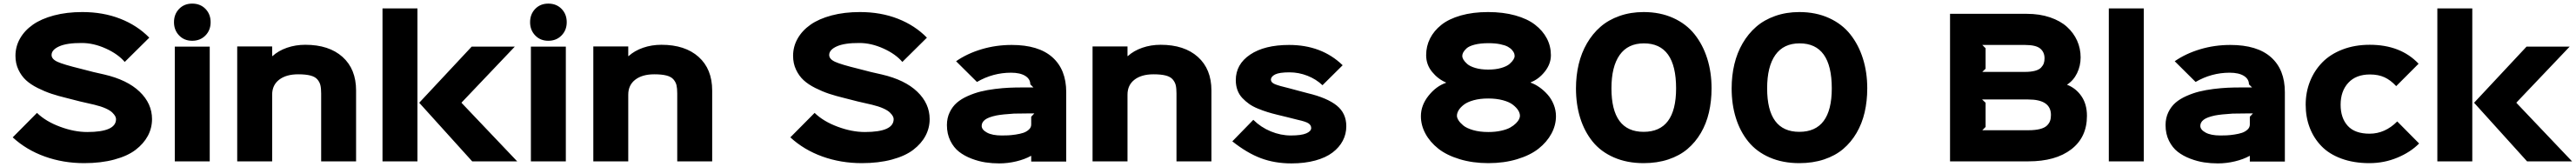

<svg xmlns="http://www.w3.org/2000/svg" viewBox="-20 -886 14145 917"><path d="M814.9 -231.9Q814.9 -183.1 792 -140.1Q769 -97.2 724.6 -63.2Q680.2 -29.3 607.4 -9.8Q534.7 9.8 441.9 9.8Q327.1 9.8 225.8 -26.6Q124.5 -63 49.8 -131.8L183.1 -266.1Q231.4 -219.2 309.6 -190.2Q387.7 -161.1 459 -161.1Q617.2 -161.1 617.2 -231.9Q617.2 -239.3 612.8 -247.8Q608.4 -256.3 596.9 -267.8Q585.4 -279.3 560.1 -290.8Q534.7 -302.2 498 -311Q417 -328.6 348.1 -347.2Q299.8 -358.9 262.9 -371.1Q226.1 -383.3 187 -402.8Q147.9 -422.4 122.6 -445.8Q97.2 -469.2 81.1 -503.4Q64.9 -537.6 64.9 -579.1Q64.9 -630.4 89.8 -674.3Q114.7 -718.3 160.6 -750.5Q206.5 -782.7 276.4 -801.3Q346.2 -819.8 432.1 -819.8Q546.4 -819.8 640.1 -783.2Q733.9 -746.6 799.8 -679.2L665 -545.9Q627.9 -589.4 561 -619.6Q494.1 -649.9 429.2 -649.9Q347.7 -650.4 305.4 -631.6Q263.2 -612.8 263.2 -584Q263.2 -561.5 295.7 -546.6Q328.1 -531.7 421.9 -508.8Q500 -487.8 551.8 -477.1Q678.7 -447.8 746.8 -382.6Q814.9 -317.4 814.9 -231.9Z M1131.8 -629.9V0H939.9V-629.9ZM935.5 -764.2Q935.5 -808.1 963.6 -837.2Q991.7 -866.2 1035.6 -866.2Q1080.1 -866.2 1108.4 -837.2Q1136.7 -808.1 1136.7 -764.2Q1136.7 -720.2 1108.2 -691.2Q1079.6 -662.1 1035.6 -662.1Q991.7 -662.1 963.6 -691.4Q935.5 -720.7 935.5 -764.2Z M1935.5 -389.2V0H1743.7V-373Q1743.7 -400.9 1739.5 -418.2Q1735.4 -435.5 1722.7 -450.2Q1710 -464.8 1684.3 -471.4Q1658.7 -478 1617.7 -478Q1551.8 -478 1513.2 -448.5Q1474.6 -418.9 1474.6 -366.2V0H1282.7V-630.9H1474.6V-578.1H1476.6Q1508.8 -607.4 1555.9 -623.8Q1603 -640.1 1656.7 -640.1Q1786.6 -640.1 1861.1 -573.5Q1935.5 -506.8 1935.5 -389.2Z M2272.5 -839.8V0H2080.6V-839.8ZM2515.1 -320.8 2820.3 0H2573.2L2282.2 -321.8L2570.3 -629.9H2807.1L2515.1 -323.2Z M3087.4 -629.9V0H2895.5V-629.9ZM2891.1 -764.2Q2891.1 -808.1 2919.2 -837.2Q2947.3 -866.2 2991.2 -866.2Q3035.6 -866.2 3064 -837.2Q3092.3 -808.1 3092.3 -764.2Q3092.3 -720.2 3063.7 -691.2Q3035.2 -662.1 2991.2 -662.1Q2947.3 -662.1 2919.2 -691.4Q2891.1 -720.7 2891.1 -764.2Z M3891.1 -389.2V0H3699.2V-373Q3699.2 -400.9 3695.1 -418.2Q3690.9 -435.5 3678.2 -450.2Q3665.5 -464.8 3639.9 -471.4Q3614.3 -478 3573.2 -478Q3507.3 -478 3468.8 -448.5Q3430.2 -418.9 3430.2 -366.2V0H3238.3V-630.9H3430.2V-578.1H3432.1Q3464.4 -607.4 3511.5 -623.8Q3558.6 -640.1 3612.3 -640.1Q3742.2 -640.1 3816.7 -573.5Q3891.1 -506.8 3891.1 -389.2Z M5085.4 -231.9Q5085.4 -183.1 5062.5 -140.1Q5039.6 -97.2 4995.1 -63.2Q4950.7 -29.3 4877.9 -9.8Q4805.2 9.8 4712.4 9.8Q4597.7 9.8 4496.3 -26.6Q4395 -63 4320.3 -131.8L4453.6 -266.1Q4502 -219.2 4580.1 -190.2Q4658.2 -161.1 4729.5 -161.1Q4887.7 -161.1 4887.7 -231.9Q4887.7 -239.3 4883.3 -247.8Q4878.9 -256.3 4867.4 -267.8Q4856 -279.3 4830.6 -290.8Q4805.2 -302.2 4768.6 -311Q4687.5 -328.6 4618.7 -347.2Q4570.3 -358.9 4533.4 -371.1Q4496.6 -383.3 4457.5 -402.8Q4418.5 -422.4 4393.1 -445.8Q4367.7 -469.2 4351.6 -503.4Q4335.4 -537.6 4335.4 -579.1Q4335.4 -630.4 4360.4 -674.3Q4385.3 -718.3 4431.2 -750.5Q4477.1 -782.7 4546.9 -801.3Q4616.7 -819.8 4702.6 -819.8Q4816.9 -819.8 4910.6 -783.2Q5004.4 -746.6 5070.3 -679.2L4935.5 -545.9Q4898.4 -589.4 4831.5 -619.6Q4764.6 -649.9 4699.7 -649.9Q4618.2 -650.4 4575.9 -631.6Q4533.7 -612.8 4533.7 -584Q4533.7 -561.5 4566.2 -546.6Q4598.6 -531.7 4692.4 -508.8Q4770.5 -487.8 4822.3 -477.1Q4949.2 -447.8 5017.3 -382.6Q5085.4 -317.4 5085.4 -231.9Z M5643.1 -245.1 5660.2 -263.2H5629.4Q5582.5 -263.2 5548.3 -262.2Q5484.9 -258.3 5452.1 -252Q5407.7 -242.7 5389.4 -228.5Q5371.1 -214.4 5371.1 -194.8Q5371.1 -173.8 5400.1 -158Q5429.2 -142.1 5481.4 -142.1Q5499.5 -142.1 5516.4 -142.8Q5533.2 -143.6 5557.9 -147.2Q5582.5 -150.9 5599.9 -156.7Q5617.2 -162.6 5630.1 -174.3Q5643.1 -186 5643.1 -202.1ZM5835.4 -379.9V1H5643.1V-29.8H5641.1Q5607.9 -11.2 5561.3 0Q5514.6 11.2 5467.3 11.2Q5428.7 11.2 5391.6 5.6Q5354.5 0 5315.4 -14.9Q5276.4 -29.8 5247.1 -52.5Q5217.8 -75.2 5199 -113Q5180.2 -150.9 5180.2 -199.2Q5180.2 -237.8 5195.3 -269.3Q5210.4 -300.8 5234.6 -321.8Q5258.8 -342.8 5294.4 -358.6Q5330.1 -374.5 5365.5 -383.3Q5400.9 -392.1 5444.1 -397.5Q5487.3 -402.8 5521.2 -404.3Q5555.2 -405.8 5593.3 -405.8H5655.3L5638.2 -422.9Q5638.2 -452.1 5610.1 -469.5Q5582 -486.8 5532.2 -486.8Q5432.6 -486.8 5345.2 -436L5230.5 -549.8Q5291 -591.8 5370.1 -615.5Q5449.2 -639.2 5536.1 -639.2Q5683.6 -639.2 5759.5 -571.5Q5835.4 -503.9 5835.4 -379.9Z M6632.8 -389.2V0H6440.9V-373Q6440.9 -400.9 6436.8 -418.2Q6432.6 -435.5 6419.9 -450.2Q6407.2 -464.8 6381.6 -471.4Q6356 -478 6314.9 -478Q6249 -478 6210.4 -448.5Q6171.9 -418.9 6171.9 -366.2V0H5980V-630.9H6171.9V-578.1H6173.8Q6206.1 -607.4 6253.2 -623.8Q6300.3 -640.1 6354 -640.1Q6483.9 -640.1 6558.3 -573.5Q6632.8 -506.8 6632.8 -389.2Z M7373.5 -192.9Q7373.5 -149.9 7354.2 -113.3Q7335 -76.7 7298.1 -48.6Q7261.2 -20.5 7203.1 -4.6Q7145 11.2 7071.8 11.2Q6980.5 11.2 6904.3 -17.3Q6828.1 -45.9 6747.6 -109.9L6862.8 -228Q6904.3 -187 6958.7 -164.6Q7013.2 -142.1 7068.8 -142.1Q7127 -142.1 7153.8 -153.8Q7180.7 -165.5 7180.7 -183.1Q7180.7 -198.2 7166.3 -208.3Q7151.9 -218.3 7107.4 -228Q7102.1 -229.5 7052.2 -241.9Q7002.4 -254.4 6994.6 -255.9Q6964.4 -263.2 6940.2 -270.8Q6916 -278.3 6888.2 -289.6Q6860.4 -300.8 6840.1 -315.2Q6819.8 -329.6 6802.2 -348.1Q6784.7 -366.7 6775.6 -391.6Q6766.6 -416.5 6766.6 -445.8Q6766.6 -533.2 6845.5 -586.2Q6924.3 -639.2 7059.6 -639.2Q7238.3 -639.2 7353.5 -527.8L7242.7 -418Q7208 -451.2 7160.2 -470Q7112.3 -488.8 7061.5 -488.8Q7005.4 -488.8 6982.4 -477.1Q6959.5 -465.3 6959.5 -448.2Q6959.5 -433.1 6981.4 -423.8Q7003.4 -414.6 7061.5 -400.9Q7068.8 -398.4 7113.3 -387Q7157.7 -375.5 7162.6 -374Q7268.6 -348.6 7321 -306.4Q7373.5 -264.2 7373.5 -192.9Z M8327.1 -250Q8327.1 -264.6 8317.4 -280.3Q8307.6 -295.9 8288.1 -311Q8268.6 -326.2 8233.2 -335.7Q8197.8 -345.2 8152.8 -345.2Q8107.9 -345.2 8073.2 -335.7Q8038.6 -326.2 8019.3 -311.3Q8000 -296.4 7990.5 -280.8Q7981 -265.1 7981 -250Q7981 -239.7 7989.3 -226.1Q7997.6 -212.4 8015.6 -197.3Q8033.7 -182.1 8069.8 -171.6Q8106 -161.1 8153.8 -161.1Q8192.4 -161.1 8223.9 -168.2Q8255.4 -175.3 8273.9 -185.8Q8292.5 -196.3 8305.2 -209Q8317.9 -221.7 8322.5 -231.9Q8327.1 -242.2 8327.1 -250ZM8297.9 -578.1Q8297.9 -585.4 8295.4 -593Q8293 -600.6 8283.9 -611.1Q8274.9 -621.6 8260.3 -629.6Q8245.6 -637.7 8218.3 -643.3Q8190.9 -648.9 8154.8 -648.9Q8109.9 -648.9 8078.6 -640.9Q8047.4 -632.8 8033.9 -620.4Q8020.5 -607.9 8015.4 -597.7Q8010.3 -587.4 8010.3 -578.1Q8010.3 -569.8 8016.6 -558.8Q8022.9 -547.9 8037.4 -534.9Q8051.8 -522 8082 -512.9Q8112.3 -503.9 8152.8 -503.9Q8193.8 -503.9 8224.6 -512.9Q8255.4 -522 8270 -534.9Q8284.7 -547.9 8291.3 -558.8Q8297.9 -569.8 8297.9 -578.1ZM8524.9 -248Q8524.9 -198.2 8500 -152.1Q8475.1 -106 8429.4 -69.8Q8383.8 -33.7 8312 -12Q8240.2 9.8 8153.8 9.8Q8067.4 9.8 7995.8 -12Q7924.3 -33.7 7878.7 -69.8Q7833 -106 7808.1 -152.1Q7783.2 -198.2 7783.2 -248Q7783.2 -308.1 7825.2 -360.6Q7867.2 -413.1 7920.9 -431.2V-433.1Q7877 -451.7 7844.5 -491.5Q7812 -531.2 7812 -583Q7812 -632.3 7833.3 -674.6Q7854.5 -716.8 7895.5 -749.5Q7936.5 -782.2 8002.4 -801Q8068.4 -819.8 8151.9 -819.8Q8234.9 -819.8 8301.5 -801.3Q8368.2 -782.7 8410.4 -750Q8452.6 -717.3 8474.9 -674.8Q8497.1 -632.3 8497.1 -583Q8497.1 -534.7 8463.6 -492.7Q8430.2 -450.7 8386.2 -434.1V-432.1Q8411.1 -423.3 8435.1 -406.2Q8459 -389.2 8479.5 -366Q8500 -342.8 8512.5 -311.8Q8524.9 -280.8 8524.9 -248Z M9184.6 -400.9Q9184.6 -647.9 9007.8 -647.9Q8919.9 -647.9 8874.8 -584.2Q8829.6 -520.5 8829.6 -400.9Q8829.6 -162.1 9006.3 -162.1Q9184.6 -162.1 9184.6 -400.9ZM9379.4 -400.9Q9379.4 -330.6 9365 -268.8Q9350.6 -207 9320.6 -155.8Q9290.5 -104.5 9246.8 -67.6Q9203.1 -30.8 9141.8 -10.5Q9080.6 9.8 9006.3 9.8Q8915 9.8 8843.3 -21.5Q8771.5 -52.7 8726.3 -108.4Q8681.2 -164.1 8658 -238.3Q8634.8 -312.5 8634.8 -400.9Q8634.8 -470.7 8649.7 -533.2Q8664.6 -595.7 8695.1 -648.2Q8725.6 -700.7 8769.3 -738.8Q8813 -776.9 8873.8 -798.3Q8934.6 -819.8 9006.3 -819.8Q9097.2 -819.8 9169.2 -787.1Q9241.2 -754.4 9286.6 -697Q9332 -639.6 9355.7 -564.2Q9379.4 -488.8 9379.4 -400.9Z M10039.6 -400.9Q10039.6 -647.9 9862.8 -647.9Q9774.9 -647.9 9729.7 -584.2Q9684.6 -520.5 9684.6 -400.9Q9684.6 -162.1 9861.3 -162.1Q10039.6 -162.1 10039.6 -400.9ZM10234.4 -400.9Q10234.4 -330.6 10220 -268.8Q10205.6 -207 10175.5 -155.8Q10145.5 -104.5 10101.8 -67.6Q10058.1 -30.8 9996.8 -10.5Q9935.5 9.8 9861.3 9.8Q9770 9.8 9698.2 -21.5Q9626.5 -52.7 9581.3 -108.4Q9536.1 -164.1 9512.9 -238.3Q9489.7 -312.5 9489.7 -400.9Q9489.7 -470.7 9504.6 -533.2Q9519.5 -595.7 9550 -648.2Q9580.6 -700.7 9624.3 -738.8Q9668 -776.9 9728.8 -798.3Q9789.6 -819.8 9861.3 -819.8Q9952.1 -819.8 10024.2 -787.1Q10096.2 -754.4 10141.6 -697Q10187 -639.6 10210.7 -564.2Q10234.4 -488.8 10234.4 -400.9Z M11243.2 -254.9Q11243.2 -339.8 11118.2 -339.8H10865.2L10884.3 -321.8V-189L10866.2 -170.9H11119.1Q11157.2 -170.9 11182.9 -177.5Q11208.5 -184.1 11221.2 -196.5Q11233.9 -209 11238.5 -222.7Q11243.2 -236.3 11243.2 -254.9ZM11208 -565.9Q11208 -599.6 11184.3 -619.4Q11160.6 -639.2 11100.1 -639.2H10866.2L10884.3 -621.1V-508.8L10866.2 -491.2H11100.1Q11133.3 -491.2 11155.8 -497.3Q11178.2 -503.4 11189 -514.9Q11199.7 -526.4 11203.9 -538.3Q11208 -550.3 11208 -565.9ZM11440.9 -250Q11440.9 -132.3 11355 -66.2Q11269 0 11119.1 0H10689V-810.1H11110.4Q11181.2 -810.1 11238 -790.8Q11294.9 -771.5 11331.3 -738.5Q11367.7 -705.6 11387 -662.6Q11406.2 -619.6 11406.2 -570.8Q11406.2 -524.4 11386.5 -483.9Q11366.7 -443.4 11331.1 -420.9Q11380.4 -401.9 11410.6 -357.9Q11440.9 -314 11440.9 -250Z M11752.9 -839.8V0H11561V-839.8Z M12335.4 -245.1 12352.5 -263.2H12321.8Q12274.9 -263.2 12240.7 -262.2Q12177.2 -258.3 12144.5 -252Q12100.1 -242.7 12081.8 -228.5Q12063.5 -214.4 12063.5 -194.8Q12063.5 -173.8 12092.5 -158Q12121.6 -142.1 12173.8 -142.1Q12191.9 -142.1 12208.7 -142.8Q12225.6 -143.6 12250.2 -147.2Q12274.9 -150.9 12292.2 -156.7Q12309.6 -162.6 12322.5 -174.3Q12335.4 -186 12335.4 -202.1ZM12527.8 -379.9V1H12335.4V-29.8H12333.5Q12300.3 -11.2 12253.7 0Q12207 11.2 12159.7 11.2Q12121.1 11.2 12084 5.6Q12046.9 0 12007.8 -14.9Q11968.8 -29.8 11939.5 -52.5Q11910.2 -75.2 11891.4 -113Q11872.6 -150.9 11872.6 -199.2Q11872.6 -237.8 11887.7 -269.3Q11902.8 -300.8 11927 -321.8Q11951.2 -342.8 11986.8 -358.6Q12022.5 -374.5 12057.9 -383.3Q12093.3 -392.1 12136.5 -397.5Q12179.7 -402.8 12213.6 -404.3Q12247.6 -405.8 12285.6 -405.8H12347.7L12330.6 -422.9Q12330.6 -452.1 12302.5 -469.5Q12274.4 -486.8 12224.6 -486.8Q12125 -486.8 12037.6 -436L11922.9 -549.8Q11983.4 -591.8 12062.5 -615.5Q12141.6 -639.2 12228.5 -639.2Q12376 -639.2 12451.9 -571.5Q12527.8 -503.9 12527.8 -379.9Z M13145 -219.2 13265.1 -98.1Q13217.8 -50.3 13145.5 -20.3Q13073.2 9.8 12992.2 9.8Q12906.2 9.8 12838.4 -15.1Q12770.5 -40 12728.3 -84Q12686 -127.9 12664.1 -185.5Q12642.1 -243.2 12642.1 -311Q12642.1 -379.4 12665.8 -439Q12689.5 -498.5 12733.4 -543.5Q12777.3 -588.4 12844.5 -614.3Q12911.6 -640.1 12994.1 -640.1Q13163.6 -640.1 13262.2 -536.1L13139.2 -413.1Q13108.4 -446.3 13074.7 -461.7Q13041 -477.1 12995.1 -477.1Q12918.5 -477.1 12876.2 -431.4Q12834 -385.7 12834 -311Q12834 -237.8 12873.3 -194.8Q12912.6 -151.9 12993.2 -151.9Q13077.6 -151.9 13145 -219.2Z M13557.1 -839.8V0H13365.2V-839.8ZM13799.8 -320.8 14105 0H13857.9L13566.9 -321.8L13855 -629.9H14091.8L13799.8 -323.2Z"/></svg>

Font: Sinkin Sans 800 Black
Style: Regular
Weight: 900
Designer: Keith Bates
Foundry: K-Type
Version: Sinkin Sans (version 1.0)  by Keith Bates   •   © 2014   www